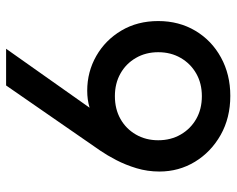

<svg xmlns="http://www.w3.org/2000/svg" viewBox="-92 -668 768 623"><g transform="rotate(-90 291.5 -356.0)"><path d="M292.5 7.8Q221.2 7.8 165.8 -23.4Q110.4 -54.7 78.6 -106.9Q46.9 -159.2 46.9 -222.2Q46.9 -260.7 57.6 -296.4Q68.4 -332 84 -362.1Q99.6 -392.1 114.7 -414.1L326.2 -719.7H445.3L233.9 -420.4L213.4 -425.3Q230.5 -441.9 255.4 -449.2Q280.3 -456.5 309.1 -456.5Q370.6 -456.5 422.1 -427Q473.6 -397.5 504.4 -345.5Q535.2 -293.5 535.2 -226.1Q535.2 -158.7 503.7 -105.7Q472.2 -52.7 417 -22.5Q361.8 7.8 292.5 7.8ZM291.5 -84.5Q333 -84.5 365 -102.8Q397 -121.1 415.5 -153.1Q434.1 -185.1 434.1 -226.1Q434.1 -266.6 415.5 -298.6Q397 -330.6 365 -348.6Q333 -366.7 291.5 -366.7Q249.5 -366.7 217.5 -348.6Q185.5 -330.6 167 -298.6Q148.4 -266.6 148.4 -226.1Q148.4 -185.1 167 -153.1Q185.5 -121.1 217.5 -102.8Q249.5 -84.5 291.5 -84.5Z"/></g></svg>

Font: Reddit Sans Medium
Style: Regular
Weight: 500
Designer: Stephen Hutchings
Foundry: Reddit
Version: Version 1.014